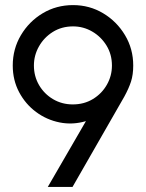

<svg xmlns="http://www.w3.org/2000/svg" viewBox="-20 -733 572 753"><path d="M167.5 0 317 -258Q265 -242.5 214 -252.8Q163 -263 121.5 -293.8Q80 -324.5 55 -371.5Q30 -418.5 30 -476Q30 -541 62 -595Q94 -649 147.5 -681Q201 -713 266.5 -713Q331 -713 384.5 -681Q438 -649 470.2 -595.2Q502.5 -541.5 502.5 -476Q502.5 -440 493.8 -413Q485 -386 467.5 -354L264.5 0ZM265.5 -323.5Q310 -323.5 344.8 -344.8Q379.5 -366 399.2 -400.8Q419 -435.5 419 -476Q419 -519.5 397.8 -554.2Q376.5 -589 341.8 -609.2Q307 -629.5 266.5 -629.5Q222 -629.5 187.2 -607.8Q152.5 -586 132.8 -551Q113 -516 113 -476Q113 -434 133.2 -399.2Q153.5 -364.5 188.2 -344Q223 -323.5 265.5 -323.5Z"/></svg>

Font: Urbanist Medium
Style: Regular
Weight: 500
Designer: Corey Hu
Foundry: Corey Hu
Version: Version 1.321; ttfautohint (v1.8.4.7-5d5b)